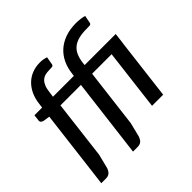

<svg xmlns="http://www.w3.org/2000/svg" viewBox="-210 -938 1263 1263"><g transform="rotate(-45 421.0 -307.0)"><path d="M791.5 -428 739.5 0H636L688 -428H506.5L456.5 -18.5L432 80Q425 101.5 412.5 113Q400 124.5 377 124.5H334.5L402.5 -428H212L162.5 -19L138 79Q131 100.5 118.5 112.2Q106 124 83 124H40L107.5 -427.5L63.5 -434Q52 -436.5 45.2 -442.8Q38.5 -449 40 -460.5L45 -503H116.5L121 -537.5Q126.5 -581.5 143.2 -616Q160 -650.5 185.5 -674.5Q211 -698.5 244 -711Q277 -723.5 315.5 -723.5Q346 -723.5 373.5 -714L363.5 -657.5Q361 -647 349.8 -645.8Q338.5 -644.5 322.5 -644.5Q302 -644.5 285.2 -639.8Q268.5 -635 255.8 -623.2Q243 -611.5 234.5 -591.5Q226 -571.5 222.5 -541L217.5 -503H411.5L414.5 -524.5Q420 -571.5 438.8 -610.8Q457.5 -650 489.2 -678.5Q521 -707 565.8 -723Q610.5 -739 668.5 -739Q677.5 -739 687.8 -738.2Q698 -737.5 708 -736.2Q718 -735 727 -733.2Q736 -731.5 743 -729L732.5 -675Q730 -664 718.2 -663.2Q706.5 -662.5 688.5 -662.5Q645 -662.5 614 -654Q583 -645.5 562.2 -628.2Q541.5 -611 530 -584.5Q518.5 -558 514 -522.5L512 -503H801L792 -428Z"/></g></svg>

Font: Lato SemiBold
Style: Italic
Weight: 600
Italic angle: -7°
Designer: Lukasz Dziedzic with Adam Twardoch and Botio Nikoltchev
Foundry: tyPoland Lukasz Dziedzic
Version: Version 2.015; 2015-08-06; http://www.latofonts.com/